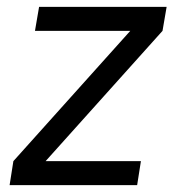

<svg xmlns="http://www.w3.org/2000/svg" viewBox="-20 -540 540 560"><path d="M8 0 19 -70 360 -450H82L94 -520H466L454 -450L113 -70H391L380 0Z"/></svg>

Font: Iosevka Algr
Style: Italic
Weight: 400
Italic angle: -9°
Monospace: yes
Designer: Belleve Invis
Foundry: Belleve Invis
Version: Version 26.0.2; ttfautohint (v1.8.3)